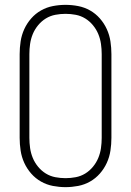

<svg xmlns="http://www.w3.org/2000/svg" viewBox="-20 -763 540 791"><path d="M250 8Q224 8 198 3Q172 -2 149 -15Q126 -28 108.5 -48Q91 -68 80 -92Q69 -116 65 -142.5Q61 -169 61 -195V-540Q61 -566 65 -592.5Q69 -619 80 -643Q91 -667 108.5 -687Q126 -707 149 -720Q172 -733 198 -738Q224 -743 250 -743Q276 -743 302 -738Q328 -733 351 -720Q374 -707 391.5 -687Q409 -667 420 -643Q431 -619 435 -592.5Q439 -566 439 -540V-195Q439 -169 435 -142.5Q431 -116 420 -92Q409 -68 391.5 -48Q374 -28 351 -15Q328 -2 302 3Q276 8 250 8ZM250 -29Q271 -29 292 -33Q313 -37 331 -48Q349 -59 363 -76Q377 -93 385 -112.5Q393 -132 396 -153Q399 -174 399 -195V-540Q399 -561 396 -582Q393 -603 385 -622.5Q377 -642 363 -659Q349 -676 331 -687Q313 -698 292 -702Q271 -706 250 -706Q229 -706 208 -702Q187 -698 169 -687Q151 -676 137 -659Q123 -642 115 -622.5Q107 -603 104 -582Q101 -561 101 -540V-195Q101 -174 104 -153Q107 -132 115 -112.5Q123 -93 137 -76Q151 -59 169 -48Q187 -37 208 -33Q229 -29 250 -29Z"/></svg>

Font: Iosevka Extralight
Style: Regular
Weight: 200
Monospace: yes
Designer: Belleve Invis
Foundry: Belleve Invis
Version: Version 32.0.1; ttfautohint (v1.8.4)